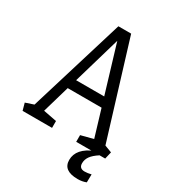

<svg xmlns="http://www.w3.org/2000/svg" viewBox="-209 -803 986 1095"><g transform="rotate(30 284.0 -255.5)"><path d="M11 0 -2 -47 52 -65 243 -691H327L519 -65L566 -47L555 0H364V-44L445 -65L392 -241H169L117 -62L205 -45V0ZM188 -304H373L279 -616ZM477 180Q381 180 381 109Q381 71 406.5 41.5Q432 12 484 -9L518 0Q484 22 469 43Q454 64 454 89Q454 123 490 123Q509 123 533 117L532 170Q507 180 477 180Z"/></g></svg>

Font: Kreon Light
Style: Regular
Weight: 300
Designer: Julia Petretta
Foundry: Julia Petretta and Eli Heuer
Version: Version 2.002